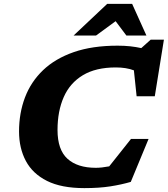

<svg xmlns="http://www.w3.org/2000/svg" viewBox="-20 -955 864 988"><path d="M653 -19Q605 -5 547.8 4Q490.5 13 414 13Q296 13 222 -24Q148 -61 113 -126.8Q78 -192.5 78 -278.5Q78 -373 108.5 -453.5Q139 -534 201.5 -593.8Q264 -653.5 359.5 -686.8Q455 -720 585 -720Q619.5 -720 649.8 -716.8Q680 -713.5 707 -707.5L755.5 -751H823.5L776.5 -459.5H683L669 -593Q629.5 -608 576 -608Q473 -608 406.5 -568Q340 -528 308 -455.5Q276 -383 276 -286Q276 -184.5 327.2 -138Q378.5 -91.5 473 -91.5Q502.5 -91.5 542 -99L654 -240H744.5ZM358.5 -772 531.5 -935H660L733.5 -772H630.5L575 -846L474 -772Z"/></svg>

Font: Newsreader Caption
Style: Bold Italic
Weight: 700
Italic angle: -17°
Designer: Hugues Gentile
Foundry: Production Type
Version: Version 1.001